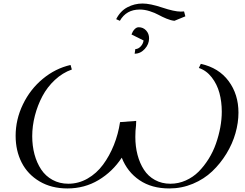

<svg xmlns="http://www.w3.org/2000/svg" viewBox="-20 -1063 1395 1091"><path d="M68.8 -291Q68.8 -384.3 110.4 -470.2Q151.9 -556.2 223.4 -615.2Q294.9 -674.3 380.9 -693.8L388.2 -668Q335.4 -649.4 292 -608.9Q248.5 -568.4 220.9 -516.4Q193.4 -464.4 178.2 -405.5Q163.1 -346.7 163.1 -289.1Q163.1 -234.4 176 -186Q189 -137.7 213.9 -100.1Q238.8 -62.5 278.6 -40.8Q318.4 -19 368.2 -19Q426.3 -19 477.5 -48.3Q528.8 -77.6 565.4 -127.2Q602.1 -176.8 627 -238.8Q651.9 -300.8 662.1 -369.1L753.9 -376L752.9 -350.1Q749 -320.8 749 -285.2Q749 -230.5 761.5 -183.1Q773.9 -135.7 797.9 -98.6Q821.8 -61.5 860.6 -40.3Q899.4 -19 948.2 -19Q994.1 -19 1035.6 -37.6Q1077.1 -56.2 1108.4 -87.4Q1139.6 -118.7 1165.3 -159.7Q1190.9 -200.7 1207 -246.6Q1223.1 -292.5 1231.7 -338.9Q1240.2 -385.3 1240.2 -428.2Q1240.2 -485.4 1226.8 -534.9Q1213.4 -584.5 1183.1 -623.5Q1152.8 -662.6 1109.9 -676.8L1121.1 -700.2Q1223.1 -677.7 1279.1 -602.3Q1335 -526.9 1335 -422.9Q1335 -365.7 1317.9 -305.7Q1300.8 -245.6 1266.6 -189.7Q1232.4 -133.8 1186 -89.6Q1139.6 -45.4 1076.2 -18.8Q1012.7 7.8 941.9 7.8Q841.8 7.8 772.7 -39.1Q703.6 -85.9 671.9 -167Q619.6 -87.4 540 -39.8Q460.4 7.8 362.8 7.8Q272.5 7.8 204.8 -32.2Q137.2 -72.3 103 -139.6Q68.8 -207 68.8 -291ZM640.1 -954.1Q663.6 -1000.5 703.9 -1021.7Q744.1 -1043 790 -1043Q833 -1043 901.9 -1020Q970.7 -997.1 1006.8 -997.1Q1020 -997.1 1025.9 -998L1033.2 -970.2L971.2 -944.8Q950.7 -946.8 925.5 -957.3Q900.4 -967.8 880.1 -979Q859.9 -990.2 830.8 -999.5Q801.8 -1008.8 773.9 -1008.8Q697.8 -1008.8 661.1 -944.8ZM727.1 -867.2Q733.4 -884.8 744.4 -896.5Q755.4 -908.2 768.1 -908.2Q793.5 -908.2 810.3 -889.9Q827.1 -871.6 827.1 -845.2Q827.1 -811.5 802.5 -784.7Q777.8 -757.8 745.1 -757.8L749 -784.2Q765.1 -784.2 779.1 -798.8Q793 -813.5 795.9 -833Z"/></svg>

Font: Dihjauti S
Style: Bold Italic
Weight: 700
Italic angle: -9°
Designer: T. Christopher White
Version: Version 3.0.0